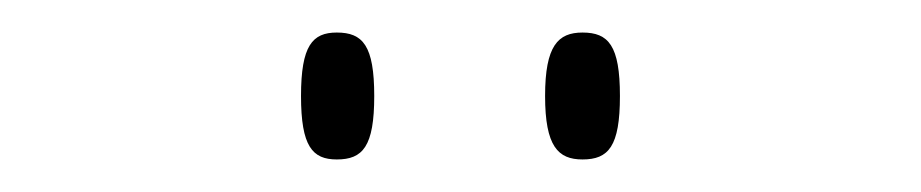

<svg xmlns="http://www.w3.org/2000/svg" viewBox="-20 -757 566 118"><path d="M338 -659C354 -659 361 -667 361 -698C361 -729 354 -737 338 -737C323 -737 315 -729 315 -698C315 -667 323 -659 338 -659ZM187 -659C203 -659 210 -667 210 -698C210 -729 203 -737 187 -737C172 -737 165 -729 165 -698C165 -667 172 -659 187 -659Z"/></svg>

Font: Noto Serif Thai SemiCondensed Thin
Style: Regular
Weight: 100
Width: 4
Designer: Monotype Design Team
Foundry: Monotype Imaging Inc.
Version: Version 2.002